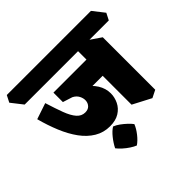

<svg xmlns="http://www.w3.org/2000/svg" viewBox="-269 -889 1307 1307"><g transform="rotate(-45 385.0 -235.5)"><path d="M307 -22Q246 -22 196 -52Q146 -82 107.5 -135Q69 -188 40 -258Q11 -328 -10 -407L106 -446Q129 -372 149 -318.5Q169 -265 194 -236.5Q219 -208 254 -208Q282 -208 297 -224Q312 -240 313.5 -262.5Q315 -285 303 -308Q291 -331 265 -344L196 -366V-411L233 -401Q311 -378 363.5 -344Q416 -310 442.5 -267.5Q469 -225 469 -177Q469 -139 451.5 -103Q434 -67 398 -44.5Q362 -22 307 -22ZM342 -301 196 -405V-457H568L561 -301ZM646 46 514 -23V-599L580 -568L700 -486V19ZM0 -538 -65 -621 -40 -670H770L835 -587L810 -538ZM343 199Q325 192 302 177Q279 162 258.5 143.5Q238 125 225 108Q242 74 268 41.5Q294 9 320 -7Q341 1 363 17Q385 33 404 51Q423 69 434 84Q422 115 396 148Q370 181 343 199Z"/></g></svg>

Font: Eczar ExtraBold
Style: Regular
Weight: 800
Designer: Vaibhav Singh
Foundry: Rosetta Type Foundry
Version: Version 2.000